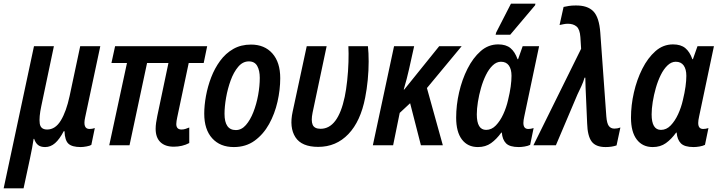

<svg xmlns="http://www.w3.org/2000/svg" viewBox="-66 -795 3944 1051"><path d="M-46 236 120 -542H229L160 -214Q147 -153 151.5 -119.5Q156 -86 192 -86Q237 -86 267 -135.5Q297 -185 315 -269L373 -542H483L400 -152Q386 -89 424 -89Q439 -89 453 -94L434 -2Q427 3 408 6.5Q389 10 376 10Q329 10 309 -8Q289 -26 287 -77H283Q260 -33 235.5 -11.5Q211 10 181 10Q156 10 142 -1.5Q128 -13 121 -35H118Q115 -13 109.5 16Q104 45 98 73L63 236Z M885 8Q838 8 812 -17Q786 -42 786 -90Q786 -105 788.5 -123Q791 -141 795 -160L856 -450H739L643 0H532L629 -450H544L564 -542H1068L1049 -450H967L904 -152Q902 -142 900.5 -133Q899 -124 899 -116Q899 -86 928 -86Q939 -86 949.5 -89.5Q960 -93 970 -97V-12Q932 8 885 8Z M1214 10Q1139 10 1095.5 -38Q1052 -86 1052 -173Q1052 -218 1061.5 -270Q1071 -322 1090 -371.5Q1109 -421 1139 -462Q1169 -503 1211 -527Q1253 -551 1308 -551Q1382 -551 1425 -502.5Q1468 -454 1468 -367Q1468 -304 1453 -238Q1438 -172 1407 -116Q1376 -60 1328 -25Q1280 10 1214 10ZM1225 -83Q1256 -83 1280 -110.5Q1304 -138 1321 -181.5Q1338 -225 1347 -274.5Q1356 -324 1356 -369Q1356 -409 1342 -434Q1328 -459 1296 -459Q1263 -459 1238 -429.5Q1213 -400 1196.5 -354.5Q1180 -309 1171.5 -260Q1163 -211 1163 -172Q1163 -83 1225 -83Z M1676 9Q1585 9 1551 -44Q1517 -97 1536 -184L1613 -542H1722L1645 -178Q1636 -134 1645.5 -112Q1655 -90 1689 -90Q1784 -90 1821 -265Q1829 -303 1834.5 -354Q1840 -405 1841.5 -455Q1843 -505 1841 -542H1948Q1952 -507 1952 -458Q1952 -409 1947 -357.5Q1942 -306 1933 -261Q1908 -131 1841 -61Q1774 9 1676 9Z M1975 0 2091 -542H2201L2173 -416Q2162 -366 2144 -305H2147L2338 -542H2461L2271 -313L2358 0H2238L2179 -230L2122 -177L2086 0Z M2550 10Q2494 10 2462.5 -31.5Q2431 -73 2431 -151Q2431 -219 2447 -289Q2463 -359 2493 -418.5Q2523 -478 2565 -515Q2607 -552 2661 -552Q2704 -552 2728.5 -531.5Q2753 -511 2767 -471H2770L2795 -542H2885L2804 -158Q2799 -136 2799 -122Q2799 -89 2826 -89Q2840 -89 2855 -94L2836 -2Q2824 4 2806 7Q2788 10 2774 10Q2724 10 2704 -10.5Q2684 -31 2681 -69H2678Q2652 -33 2622 -11.5Q2592 10 2550 10ZM2595 -84Q2625 -84 2648.5 -108.5Q2672 -133 2689 -170Q2706 -207 2715 -247Q2725 -288 2729.5 -321Q2734 -354 2734 -380Q2734 -416 2719.5 -436.5Q2705 -457 2676 -457Q2652 -457 2631 -437Q2610 -417 2594 -384.5Q2578 -352 2567 -313.5Q2556 -275 2550 -237Q2544 -199 2544 -169Q2544 -84 2595 -84ZM2647 -605 2650 -617 2731 -775H2865L2863 -766L2727 -605Z M3249 10Q3195 10 3172.5 -20.5Q3150 -51 3148 -120L3142 -258Q3141 -284 3139.5 -314Q3138 -344 3138 -370H3134Q3127 -346 3116.5 -323.5Q3106 -301 3095 -278L2977 0H2854L3115 -528L3111 -592Q3108 -635 3090 -650Q3072 -665 3043 -665Q3030 -665 3018.5 -662.5Q3007 -660 2997 -658L3019 -757Q3032 -760 3048 -762.5Q3064 -765 3085 -765Q3150 -766 3182 -733Q3214 -700 3220 -616L3253 -158Q3256 -119 3267 -105Q3278 -91 3297 -91Q3314 -91 3330 -97L3309 1Q3283 10 3249 10Z M3507 10Q3451 10 3419.5 -31.5Q3388 -73 3388 -151Q3388 -219 3404 -289Q3420 -359 3450 -418.5Q3480 -478 3522 -515Q3564 -552 3618 -552Q3661 -552 3685.5 -531.5Q3710 -511 3724 -471H3727L3752 -542H3842L3761 -158Q3756 -136 3756 -122Q3756 -89 3783 -89Q3797 -89 3812 -94L3793 -2Q3781 4 3763 7Q3745 10 3731 10Q3681 10 3661 -10.5Q3641 -31 3638 -69H3635Q3609 -33 3579 -11.5Q3549 10 3507 10ZM3552 -84Q3582 -84 3605.5 -108.5Q3629 -133 3646 -170Q3663 -207 3672 -247Q3682 -288 3686.5 -321Q3691 -354 3691 -380Q3691 -416 3676.5 -436.5Q3662 -457 3633 -457Q3609 -457 3588 -437Q3567 -417 3551 -384.5Q3535 -352 3524 -313.5Q3513 -275 3507 -237Q3501 -199 3501 -169Q3501 -84 3552 -84Z"/></svg>

Font: Noto Sans Condensed SemiBold
Style: Italic
Weight: 600
Width: 3
Italic angle: -12°
Designer: Monotype Design Team
Foundry: Monotype Imaging Inc.
Version: Version 2.013; ttfautohint (v1.8.4.7-5d5b)